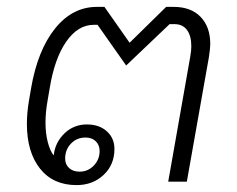

<svg xmlns="http://www.w3.org/2000/svg" viewBox="-20 -527 688 557"><path d="M58 -168Q58 -199 64 -235L70 -270Q89 -381 139.5 -444Q190 -507 261 -507H283L356 -403L462 -507H484Q534 -507 562 -478Q590 -449 590 -399Q590 -387 586 -361L522 0H468L532 -363Q535 -380 535 -393Q535 -423 522.5 -440Q510 -457 486 -457H472L346 -337L263 -455H252Q206 -455 172 -406Q138 -357 124 -270L118 -235Q112 -201 112 -172Q112 -140 118.5 -115Q125 -90 135 -77H136Q140 -114 167 -140Q194 -166 232 -166Q268 -166 290 -146Q312 -126 312 -95Q312 -49 280.5 -19.5Q249 10 202 10Q134 10 96 -38Q58 -86 58 -168ZM269 -89Q269 -106 258 -117Q247 -128 228 -128Q203 -128 186 -110.5Q169 -93 169 -67Q169 -50 180.5 -39.5Q192 -29 211 -29Q235 -29 252 -46.5Q269 -64 269 -89Z"/></svg>

Font: Bai Jamjuree Light
Style: Italic
Weight: 300
Italic angle: -10°
Version: Version 1.000; ttfautohint (v1.6)